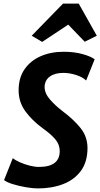

<svg xmlns="http://www.w3.org/2000/svg" viewBox="-20 -1044 560 1072"><path d="M191.5 8Q163 8 123.8 1.2Q84.5 -5.5 50.5 -16.2Q16.5 -27 2.5 -38.5L51.5 -161Q66 -149 91.5 -137.8Q117 -126.5 145.5 -119.2Q174 -112 197.5 -112Q313.5 -112 313.5 -200.5Q313.5 -236 289.8 -265Q266 -294 217.5 -328.5Q158.5 -372 121.2 -423.2Q84 -474.5 84 -540Q84 -609.5 117 -657.2Q150 -705 206.8 -730Q263.5 -755 335 -755Q394 -755 440.2 -742.2Q486.5 -729.5 508.5 -713L461 -594.5Q442.5 -613 405.8 -625Q369 -637 333.5 -637Q286 -637 258 -616.5Q230 -596 229 -559Q229 -523 258.8 -488.8Q288.5 -454.5 328.5 -424Q392 -376.5 430.2 -328.5Q468.5 -280.5 468.5 -217.5Q468.5 -140.5 432 -90.5Q395.5 -40.5 332.8 -16.2Q270 8 191.5 8ZM215.5 -810 157 -844.5 332 -1024H419.5L520.5 -844.5L453 -811L361 -906.5Z"/></svg>

Font: Merriweather Sans Italic
Style: Bold
Weight: 700
Italic angle: -7.5°
Designer: Eben Sorkin
Foundry: Eben Sorkin
Version: Version 1.008; ttfautohint (v1.7.19-72a1) -l 8 -r 50 -G 200 